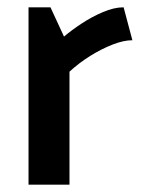

<svg xmlns="http://www.w3.org/2000/svg" viewBox="-20 -505 392 525"><path d="M170 0V-309Q196 -333 226.5 -352Q257 -371 287.5 -383Q318 -395 342 -395L318 -485Q292 -485 261.5 -472Q231 -459 203 -440.5Q175 -422 155 -405L118 -485H58V0Z"/></svg>

Font: Catamaran SemiBold
Style: Regular
Weight: 600
Designer: Pria Ravichandran
Version: Version 2.000